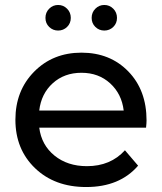

<svg xmlns="http://www.w3.org/2000/svg" viewBox="-20 -747 652 773"><path d="M250 -638.5Q235 -624 214 -624Q193 -624 178 -638.5Q163 -653 163 -675Q163 -697 178 -712Q193 -727 214 -727Q235 -727 250 -712Q265 -697 265 -675Q265 -653 250 -638.5ZM436 -638.5Q421 -624 400 -624Q379 -624 364 -638.5Q349 -653 349 -675Q349 -697 364 -712Q379 -727 400 -727Q421 -727 436 -712Q451 -697 451 -675Q451 -653 436 -638.5ZM570 -262Q570 -251 568 -233H138Q147 -163 199.5 -120.5Q252 -78 330 -78Q425 -78 483 -142L536 -80Q462 6 327 6Q200 6 121 -70Q42 -146 42 -265Q42 -382 117.5 -458.5Q193 -535 308 -535Q423 -535 496.5 -459.5Q570 -384 570 -262ZM138 -302H478Q470 -369 423.5 -411.5Q377 -454 308 -454Q239 -454 192.5 -412Q146 -370 138 -302Z"/></svg>

Font: false
Style: Regular
Weight: 500
Designer: Julieta Ulanovsky
Foundry: Julieta Ulanovsky
Version: Version 7.222;hotconv 1.0.109;makeotfexe 2.5.65596